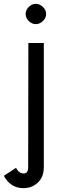

<svg xmlns="http://www.w3.org/2000/svg" viewBox="-68 -723 325 995"><path d="M-48 188 15 147Q30 176 55 176Q78 176 78 143L79 -500H159V143Q159 194 128.5 223Q98 252 53 252Q18 252 -7.5 234.5Q-33 217 -48 188ZM65 -650Q65 -671 81 -687Q97 -703 117 -703Q138 -703 154.5 -687Q171 -671 171 -650Q171 -630 154.5 -614Q138 -598 117 -598Q97 -598 81 -614Q65 -630 65 -650Z"/></svg>

Font: Bellota Text
Style: Bold
Weight: 700
Designer: Kemie Guaida
Foundry: Kemie Guaida
Version: Version 4.001